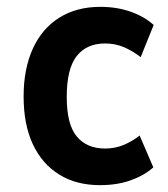

<svg xmlns="http://www.w3.org/2000/svg" viewBox="-20 -531 490 561"><path d="M272 10Q203 10 153 -21Q103 -52 76 -109.5Q49 -167 49 -249Q49 -330 76 -389Q103 -448 153.5 -479.5Q204 -511 273 -511Q322 -511 362.5 -496.5Q403 -482 429 -458L391 -364Q368 -382 342.5 -393Q317 -404 287 -404Q233 -404 204 -367Q175 -330 175 -248Q175 -167 204.5 -132Q234 -97 287 -97Q317 -97 342.5 -108Q368 -119 388 -135L428 -42Q401 -18 361.5 -4Q322 10 272 10Z"/></svg>

Font: Nunito Sans 7pt Condensed
Style: Bold
Weight: 700
Width: 3
Designer: Vernon Adams
Foundry: Vernon Adams
Version: Version 3.101;gftools[0.9.27]